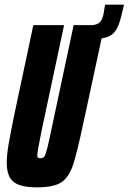

<svg xmlns="http://www.w3.org/2000/svg" viewBox="-20 -796 552 824"><path d="M512 -776 509 -762Q498 -712 488 -687Q478 -662 462 -649Q446 -636 416 -631L345 -301L340 -279Q311 -140 293 -87Q275 -34 242.5 -13Q210 8 138 8Q66 8 37.5 -16Q9 -40 9 -97Q9 -130 16.5 -174.5Q24 -219 41 -302L123 -688H255L160 -242Q140 -146 140 -129Q140 -121 143.5 -119Q147 -117 155 -117Q165 -117 170.5 -124.5Q176 -132 183.5 -162.5Q191 -193 201 -242L296 -688H368Q395 -688 407.5 -699.5Q420 -711 425 -740L431 -776Z"/></svg>

Font: Saira Ultra Condensed Black
Style: Italic
Weight: 900
Width: 1
Italic angle: -12°
Designer: Hector Gatti with collaboration of the Omnibus-Type team
Foundry: Omnibus-Type
Version: Version 1.001; ttfautohint (v1.8)